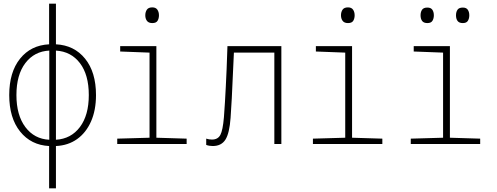

<svg xmlns="http://www.w3.org/2000/svg" viewBox="-20 -780 2690 1040"><path d="M246 240V11Q148 6 89 -67.5Q30 -141 30 -265Q30 -389 88.5 -462Q147 -535 246 -540V-760H283V-540Q382 -535 441 -462Q500 -389 500 -265Q500 -183 473 -122Q446 -61 397.5 -26.5Q349 8 283 11V240ZM69 -265Q69 -156 117.5 -91.5Q166 -27 247 -23V-506Q166 -502 117.5 -438.5Q69 -375 69 -265ZM461 -265Q461 -375 413 -438Q365 -501 283 -506V-23Q365 -28 413 -92Q461 -156 461 -265Z M805 -655Q785 -655 776 -667Q767 -679 767 -697Q767 -715 775.5 -727.5Q784 -740 805 -740Q824 -740 832.5 -727.5Q841 -715 841 -697Q841 -680 833.5 -667.5Q826 -655 805 -655ZM615 0V-29L790 -34V-495L631 -501V-530H827V-34L991 -29V0Z M1132 11Q1113 11 1097 5V-29Q1113 -24 1128 -24Q1160 -24 1173.5 -49Q1187 -74 1193 -146Q1196 -188 1198.5 -227Q1201 -266 1203 -309Q1205 -352 1207.5 -405Q1210 -458 1212 -530H1504V0H1466V-495H1247Q1243 -414 1240.5 -355.5Q1238 -297 1235.5 -247.5Q1233 -198 1229 -142Q1223 -58 1201 -23.5Q1179 11 1132 11Z M1865 -655Q1845 -655 1836 -667Q1827 -679 1827 -697Q1827 -715 1835.5 -727.5Q1844 -740 1865 -740Q1884 -740 1892.5 -727.5Q1901 -715 1901 -697Q1901 -680 1893.5 -667.5Q1886 -655 1865 -655ZM1675 0V-29L1850 -34V-495L1691 -501V-530H1887V-34L2051 -29V0Z M2295 -655Q2275 -655 2266.5 -666.5Q2258 -678 2258 -697Q2258 -715 2266 -727Q2274 -739 2295 -739Q2314 -739 2322 -727Q2330 -715 2330 -697Q2330 -680 2322.5 -667.5Q2315 -655 2295 -655ZM2487 -655Q2467 -655 2458.5 -666.5Q2450 -678 2450 -697Q2450 -715 2458 -727Q2466 -739 2487 -739Q2506 -739 2514 -727Q2522 -715 2522 -697Q2522 -680 2514.5 -667.5Q2507 -655 2487 -655ZM2205 0V-29L2380 -34V-495L2221 -501V-530H2417V-34L2581 -29V0Z"/></svg>

Font: Noto Sans Mono Condensed ExtraLight
Style: Regular
Weight: 200
Width: 3
Designer: Monotype Design Team
Foundry: Monotype Imaging Inc.
Version: Version 2.014; ttfautohint (v1.8.4.7-5d5b)